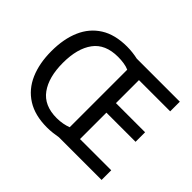

<svg xmlns="http://www.w3.org/2000/svg" viewBox="-151 -977 1239 1239"><g transform="rotate(45 468.5 -357.5)"><path d="M385 -725Q411 -725 436.5 -722Q462 -719 484 -714H877V-626H592V-416H858V-329H592V-88H877V0H488Q466 4 440 7Q414 10 388 10Q278 10 205 -36Q132 -82 96 -165Q60 -248 60 -359Q60 -470 95.5 -552Q131 -634 203 -679.5Q275 -725 385 -725ZM391 -637Q275 -637 220.5 -563Q166 -489 166 -358Q166 -227 220.5 -152Q275 -77 390 -77Q418 -77 444.5 -82Q471 -87 491 -95V-620Q471 -629 445 -633Q419 -637 391 -637Z"/></g></svg>

Font: Noto Sans New Tai Lue Medium
Style: Regular
Weight: 500
Version: Version 2.003